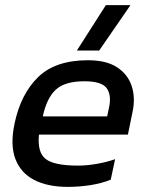

<svg xmlns="http://www.w3.org/2000/svg" viewBox="-20 -719 578 749"><path d="M280 -522 393 -699H489L367 -522ZM244 10Q166 10 113.5 -17Q61 -44 40 -99Q19 -154 37 -238Q61 -352 128.5 -418Q196 -484 323 -484Q394 -484 436 -457Q478 -430 493.5 -384Q509 -338 497 -282L479 -194H132Q125 -125 158 -99Q191 -73 284 -73Q320 -73 359 -80Q398 -87 429 -98L412 -18Q377 -4 334 3Q291 10 244 10ZM147 -265H398L405 -298Q416 -347 396.5 -374.5Q377 -402 309 -402Q233 -402 197.5 -369Q162 -336 147 -265Z"/></svg>

Font: Kanit
Style: Italic
Weight: 400
Italic angle: -12°
Designer: Katatrad Team
Foundry: CadsonDemak
Version: Version 2.000; ttfautohint (v1.8.3)